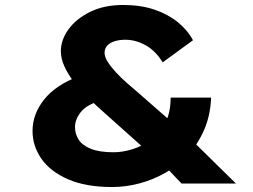

<svg xmlns="http://www.w3.org/2000/svg" viewBox="-20 -739 1020 773"><path d="M711 0 648 -66 577 -127 409 -277Q369 -312 335 -345.5Q301 -379 277 -410Q253 -441 239 -472.5Q225 -504 225 -533Q225 -578 255.5 -620.5Q286 -663 342.5 -691Q399 -719 476 -719Q546 -719 601 -700.5Q656 -682 695.5 -650Q735 -618 757 -577L635 -488Q606 -535 566 -557Q526 -579 485 -579Q461 -579 441.5 -573Q422 -567 411.5 -555Q401 -543 401 -526Q401 -510 414 -489.5Q427 -469 448 -446.5Q469 -424 492 -404Q515 -384 535 -367L696 -226L758 -169L930 0ZM431 14Q326 14 254.5 -17Q183 -48 147 -99.5Q111 -151 111 -212Q111 -279 157 -337.5Q203 -396 297 -432L401 -338Q335 -322 308.5 -291.5Q282 -261 282 -227Q282 -200 296.5 -177Q311 -154 345.5 -140Q380 -126 438 -126Q474 -126 514 -138.5Q554 -151 589 -177Q624 -203 645.5 -244.5Q667 -286 667 -346H830Q827 -274 802 -216.5Q777 -159 737.5 -116Q698 -73 647 -44Q596 -15 541 -0.5Q486 14 431 14Z"/></svg>

Font: Lexend Peta
Style: Bold
Weight: 700
Designer: Bonnie Shaver-Troup, Thomas Jockin
Foundry: Lexend
Version: Version 1.007